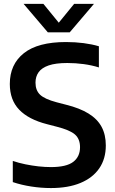

<svg xmlns="http://www.w3.org/2000/svg" viewBox="-20 -968 600 998"><path d="M244.5 9.5Q194 9.5 142.5 1.5Q91 -6.5 46.5 -21.5V-131.5Q77.5 -121 111.8 -114Q146 -107 180 -103.2Q214 -99.5 244.5 -99.5Q325 -99.5 360.5 -126.5Q396 -153.5 396 -203Q396 -245.5 369.8 -268.8Q343.5 -292 274.5 -309.5L224.5 -322.5Q128.5 -347 79.8 -397.8Q31 -448.5 31 -531.5Q31 -633.5 104 -691.5Q177 -749.5 323 -749.5Q370.5 -749.5 414.8 -743.8Q459 -738 494 -727.5V-617.5Q457.5 -629 415 -634.8Q372.5 -640.5 330 -640.5Q269.5 -640.5 233.2 -628Q197 -615.5 180.8 -592.8Q164.5 -570 164.5 -538.5Q164.5 -498.5 188.2 -475.8Q212 -453 274 -436.5L324 -423.5Q394.5 -406 440.2 -377.8Q486 -349.5 508 -308.8Q530 -268 530 -212Q530 -142.5 496 -93Q462 -43.5 398.2 -17Q334.5 9.5 244.5 9.5ZM228.5 -800 102.5 -948H205.5L296.5 -836.5H274.5L365.5 -948H468.5L342.5 -800Z"/></svg>

Font: Encode Sans SC Condensed Thin SemiBold
Style: Regular
Weight: 600
Version: Version 3.002